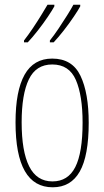

<svg xmlns="http://www.w3.org/2000/svg" viewBox="-20 -852 443 816"><path d="M357 -330Q357 -190 319 -123Q281 -56 204 -56Q46 -56 46 -332Q46 -466 84.5 -534.5Q123 -603 202 -603Q287 -603 322 -530Q357 -457 357 -330ZM72 -332Q72 -209 104 -145Q136 -81 203 -81Q269 -81 300 -142Q331 -203 331 -331Q331 -446 302.5 -512Q274 -578 202 -578Q133 -578 102.5 -514.5Q72 -451 72 -332ZM321 -825Q313 -810 293.5 -781Q274 -752 250.5 -722Q227 -692 208 -672H192V-680Q209 -701 228.5 -730Q248 -759 265.5 -787Q283 -815 292 -832H321ZM211 -825Q203 -810 183.5 -781Q164 -752 140.5 -722Q117 -692 98 -672H82V-680Q100 -703 119.5 -732Q139 -761 155.5 -788Q172 -815 182 -832H211Z"/></svg>

Font: Noto Sans Malayalam UI ExtraCondensed Thin
Style: Regular
Weight: 100
Width: 2
Designer: Jelle Bosma - Monotype Design Team
Foundry: Monotype Imaging Inc.
Version: Version 2.104; ttfautohint (v1.8.4.7-5d5b)